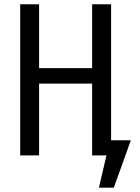

<svg xmlns="http://www.w3.org/2000/svg" viewBox="-20 -726 655 897"><path d="M410.3 0V-335.4H162.6V0H74.4V-706.2H162.6V-407.7H410.3V-706.2H499V-70.8H591.3L511.8 150.8H442.1L477.4 0Z"/></svg>

Font: FiraCode Nerd Font Mono
Style: Regular
Weight: 400
Monospace: yes
Designer: Carrois Corporate, Edenspiekermann AG, Nikita Prokopov
Foundry: Carrois Corporate, Edenspiekermann AG, Nikita Prokopov
Version: Version 6.002;Nerd Fonts 3.4.0